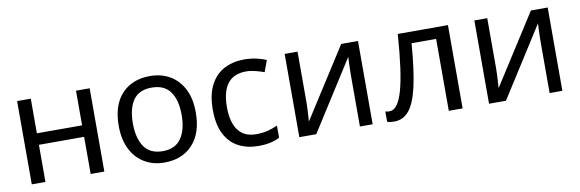

<svg xmlns="http://www.w3.org/2000/svg" viewBox="-44 -876 3674 1217"><g transform="rotate(-10 1793.0 -268.0)"><path d="M173 -536V-313H464V-536H552V0H464V-239H173V0H85V-536Z M1188 -269Q1188 -136 1120.5 -63Q1053 10 938 10Q867 10 811.5 -22.5Q756 -55 724 -117.5Q692 -180 692 -269Q692 -402 759 -474Q826 -546 941 -546Q1014 -546 1069.5 -513.5Q1125 -481 1156.5 -419.5Q1188 -358 1188 -269ZM783 -269Q783 -174 820.5 -118.5Q858 -63 940 -63Q1021 -63 1059 -118.5Q1097 -174 1097 -269Q1097 -364 1059 -418Q1021 -472 939 -472Q857 -472 820 -418Q783 -364 783 -269Z M1542 10Q1471 10 1415.5 -19Q1360 -48 1328.5 -109Q1297 -170 1297 -265Q1297 -364 1330 -426Q1363 -488 1419.5 -517Q1476 -546 1548 -546Q1589 -546 1627 -537.5Q1665 -529 1689 -517L1662 -444Q1638 -453 1606 -461Q1574 -469 1546 -469Q1388 -469 1388 -266Q1388 -169 1426.5 -117.5Q1465 -66 1541 -66Q1585 -66 1618.5 -75Q1652 -84 1680 -97V-19Q1653 -5 1620.5 2.5Q1588 10 1542 10Z M1890 -209Q1890 -197 1889 -173Q1888 -149 1886.5 -125Q1885 -101 1884 -87L2171 -536H2279V0H2197V-316Q2197 -332 2197.5 -358Q2198 -384 2199 -409.5Q2200 -435 2201 -448L1916 0H1807V-536H1890Z M2858 0H2769V-463H2611Q2598 -294 2575 -190.5Q2552 -87 2514 -40Q2476 7 2418 7Q2405 7 2392.5 5.5Q2380 4 2372 0V-66Q2378 -64 2385 -63Q2392 -62 2399 -62Q2453 -62 2485.5 -177Q2518 -292 2535 -536H2858Z M3111 -209Q3111 -197 3110 -173Q3109 -149 3107.5 -125Q3106 -101 3105 -87L3392 -536H3500V0H3418V-316Q3418 -332 3418.5 -358Q3419 -384 3420 -409.5Q3421 -435 3422 -448L3137 0H3028V-536H3111Z"/></g></svg>

Font: Noto Sans
Style: Regular
Weight: 400
Designer: Monotype Design Team
Foundry: Monotype Imaging Inc.
Version: Version 2.007